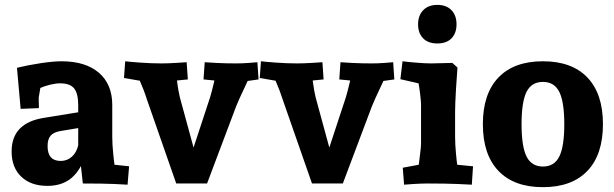

<svg xmlns="http://www.w3.org/2000/svg" viewBox="-20 -755 2526 790"><path d="M174.8 9.8Q106.9 9.8 67.4 -28.1Q27.8 -65.9 27.8 -131.8Q27.8 -249 160.2 -270L301.8 -293V-321.8Q301.8 -370.6 284.9 -391.4Q268.1 -412.1 227.1 -412.1Q209 -412.1 186 -406.5Q163.1 -400.9 146 -393.1L139.2 -353L140.1 -310.1L64.9 -307.1L49.8 -476.1Q95.7 -487.3 147.9 -495.1Q200.2 -502.9 232.9 -502.9Q332 -502.9 387 -455.6Q441.9 -408.2 441.9 -323.2V-192.9Q441.9 -162.1 445.6 -125Q449.2 -87.9 451.2 -77.1L511.2 -70.8L504.9 4.9Q495.1 3.9 450 2Q404.8 0 320.8 0L313 -71.8Q290 -29.8 256.1 -10Q222.2 9.8 174.8 9.8ZM175.8 -153.8Q175.8 -92.8 230 -92.8Q255.9 -92.8 275.4 -109.9Q294.9 -127 301.8 -157.2V-228L228 -215.8Q200.2 -210.9 188 -196.5Q175.8 -182.1 175.8 -153.8Z M952.1 -318.8 832 0H705.1L585 -344.2Q572.8 -383.3 555.2 -422.9L490.2 -434.1L495.1 -502.9Q508.3 -501 554.2 -497.6Q600.1 -494.1 644 -494.1Q668.9 -494.1 703.1 -496.1Q737.3 -498 748 -499L752.9 -428.2L708 -423.8Q713.9 -378.9 720.2 -354L776.4 -147.9L844.2 -354Q850.1 -372.1 862.3 -423.8L817.4 -428.2L822.3 -499Q832 -498 869.6 -496.1Q907.2 -494.1 951.2 -494.1Q976.1 -494.1 1003.7 -496.1Q1031.2 -498 1039.1 -499L1043.9 -428.2L999 -421.9Q958 -335 952.1 -318.8Z M1510.7 -318.8 1390.6 0H1263.7L1143.6 -344.2Q1131.3 -383.3 1113.8 -422.9L1048.8 -434.1L1053.7 -502.9Q1066.9 -501 1112.8 -497.6Q1158.7 -494.1 1202.6 -494.1Q1227.5 -494.1 1261.7 -496.1Q1295.9 -498 1306.6 -499L1311.5 -428.2L1266.6 -423.8Q1272.5 -378.9 1278.8 -354L1335 -147.9L1402.8 -354Q1408.7 -372.1 1420.9 -423.8L1376 -428.2L1380.9 -499Q1390.6 -498 1428.2 -496.1Q1465.8 -494.1 1509.8 -494.1Q1534.7 -494.1 1562.3 -496.1Q1589.8 -498 1597.7 -499L1602.5 -428.2L1557.6 -421.9Q1516.6 -335 1510.7 -318.8Z M1858.4 -654.8Q1858.4 -618.7 1837.9 -597.4Q1817.4 -576.2 1779.3 -576.2Q1741.2 -576.2 1720.7 -597.7Q1700.2 -619.1 1700.2 -654.8Q1700.2 -690.9 1721.2 -712.9Q1742.2 -734.9 1779.3 -734.9Q1816.4 -734.9 1837.4 -713.4Q1858.4 -691.9 1858.4 -654.8ZM1742.2 0Q1713.4 0 1682.4 2Q1651.4 3.9 1642.6 4.9L1637.2 -64.9L1703.1 -77.1Q1704.1 -88.4 1708.3 -119.6Q1712.4 -150.9 1712.4 -163.1V-325.2Q1712.4 -338.4 1708.5 -369.6Q1704.6 -400.9 1702.1 -412.1L1627.4 -429.2L1636.2 -502.9Q1648.4 -501 1688 -497.6Q1727.5 -494.1 1753.4 -494.1L1841.3 -496.1L1862.3 -477.1Q1860.4 -456.1 1856.4 -391.1Q1852.5 -326.2 1852.5 -294.9V-192.9Q1852.5 -162.1 1856 -125Q1859.4 -87.9 1861.3 -77.1L1926.3 -70.8L1921.4 4.9Q1909.2 3.9 1861.3 2Q1813.5 0 1742.2 0Z M2213.9 15.1Q2094.7 15.1 2030.8 -52Q1966.8 -119.1 1966.8 -244.1Q1966.8 -369.1 2030.8 -436Q2094.7 -502.9 2213.9 -502.9Q2333 -502.9 2397 -436Q2460.9 -369.1 2460.9 -244.1Q2460.9 -119.1 2397 -52Q2333 15.1 2213.9 15.1ZM2213.9 -418Q2167 -418 2146.5 -377Q2126 -335.9 2126 -244.1Q2126 -152.3 2146.5 -111.1Q2167 -69.8 2213.9 -69.8Q2260.7 -69.8 2281.2 -110.8Q2301.8 -151.9 2301.8 -244.1Q2301.8 -335.9 2281.2 -377Q2260.7 -418 2213.9 -418Z"/></svg>

Font: Sura
Style: Bold
Weight: 700
Designer: Carolina Giovagnoli
Foundry: Huerta Tipografica
Version: Version 1.002;PS 001.002;hotconv 1.0.70;makeotf.lib2.5.58329